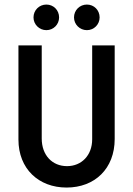

<svg xmlns="http://www.w3.org/2000/svg" viewBox="-20 -828 596 859"><path d="M368.8 -693.1C400.7 -693.1 425.7 -718.8 425.7 -750C425.7 -782.6 400.7 -807.6 368.8 -807.6C336.8 -807.6 311.1 -782.6 311.1 -750C311.1 -718.8 336.8 -693.1 368.8 -693.1ZM187.5 -693.1C219.4 -693.1 244.4 -718.8 244.4 -750C244.4 -782.6 219.4 -807.6 187.5 -807.6C155.6 -807.6 129.9 -782.6 129.9 -750C129.9 -718.8 155.6 -693.1 187.5 -693.1ZM277.8 11.1C404.2 11.1 493.1 -73.6 493.1 -206.2V-625H392.4V-204.9C392.4 -132.6 344.4 -84.7 279.9 -84.7C213.9 -84.7 166.7 -133.3 166.7 -208.3V-625H62.5V-203.5C62.5 -72.9 152.8 11.1 277.8 11.1Z"/></svg>

Font: Afacad Medium
Style: Regular
Weight: 500
Designer: Kristian Moeller
Foundry: Dicotype
Version: Version 1.000